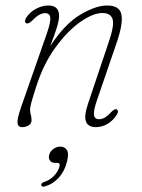

<svg xmlns="http://www.w3.org/2000/svg" viewBox="-20 -466 528 715"><path d="M77.5 -379.5Q73 -382 73.2 -388Q73.5 -394 77.5 -400Q91 -421 114 -433.2Q137 -445.5 160 -445.5Q200 -445.5 200 -407Q200 -392.5 193.8 -370.2Q187.5 -348 167 -294Q220.5 -376.5 278.5 -411Q336.5 -445.5 378.5 -445.5Q426 -445.5 432.2 -411.5Q438.5 -377.5 415.5 -310L340.5 -91Q328 -54.5 330 -38.2Q332 -22 349 -22Q358.5 -22 369.2 -27.5Q380 -33 395 -49.5Q408 -62.5 414.5 -58.5Q423.5 -53 415.5 -40Q401 -16.5 380.2 -4.5Q359.5 7.5 337 7.5Q308.5 7.5 300.2 -13.2Q292 -34 309 -83.5L386.5 -314Q406.5 -373.5 399 -395.5Q391.5 -417.5 361.5 -417.5Q326.5 -417.5 279 -384.2Q231.5 -351 186.5 -289.2Q141.5 -227.5 114.5 -142.5Q100 -97 96 -81.5Q92 -66 92 -58Q92 -48.5 94.8 -38.8Q97.5 -29 97.5 -18Q97.5 -6 86.8 0.8Q76 7.5 62 7.5Q47 7.5 45.2 -8Q43.5 -23.5 58 -65.5L155 -343Q169 -383.5 167.2 -400.2Q165.5 -417 148 -417Q126 -417 100 -389.5Q85.5 -375.5 77.5 -379.5ZM185.5 140.5Q171.5 140.5 165.8 131.8Q160 123 163 111Q166.5 97.5 178.5 88.8Q190.5 80 205 80Q221 80 229.2 92.8Q237.5 105.5 229 137.5Q220 173 197.8 196.8Q175.5 220.5 147.5 228Q135.5 231.5 133.5 224Q133 214.5 145 211.5Q165.5 205 181 188.8Q196.5 172.5 201.5 154.5Q205 140.5 193 140.5Z"/></svg>

Font: Fraunces 72pt S100 Thin
Style: Italic
Weight: 100
Italic angle: -16°
Version: Version 1.000; ttfautohint (v1.8.3)